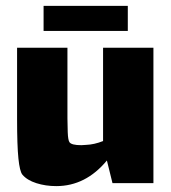

<svg xmlns="http://www.w3.org/2000/svg" viewBox="-20 -622 582 652"><path d="M501 -460V0H362L343 -77Q271 10 171 10Q135 10 103.5 0Q72 -10 56 -29Q47 -40 42.5 -84Q38 -128 38 -218V-460H209V-220Q209 -200 210 -173Q211 -146 216 -139Q223 -129 256 -129L272 -130Q300 -131 330 -143V-460ZM128 -602H414V-517H128Z"/></svg>

Font: Lalezar
Style: Regular
Weight: 400
Designer: Borna Izadpanah
Foundry: Borna Izadpanah
Version: Version 1.004